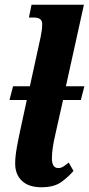

<svg xmlns="http://www.w3.org/2000/svg" viewBox="-20 -780 376 810"><path d="M155 10Q101 10 72.5 -17Q44 -44 44 -90Q44 -118 51 -158Q58 -198 72 -261L93 -358H20L35 -416H106L151 -622Q154 -636 156 -650.5Q158 -665 158 -679Q158 -706 123 -706H102L113 -760H334L258 -416H336L321 -358H246L213 -211Q206 -181 202.5 -156.5Q199 -132 199 -112Q199 -71 226 -71Q237 -71 246.5 -77Q256 -83 270 -94L290 -59Q269 -34 238.5 -12Q208 10 155 10Z"/></svg>

Font: Noto Serif ExtraCondensed ExtraBold
Style: Italic
Weight: 800
Width: 2
Italic angle: -12°
Designer: Monotype Design Team
Foundry: Monotype Imaging Inc.
Version: Version 2.013